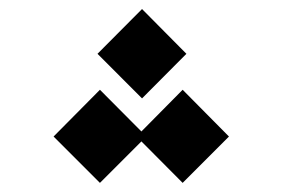

<svg xmlns="http://www.w3.org/2000/svg" viewBox="-20 -854 626 425"><path d="M384.3 -449.2 293 -541 201.2 -449.2 98.6 -551.8 201.2 -655.3 293 -563 384.3 -655.3 486.8 -551.8ZM294.4 -636.2 195.8 -734.9 294.4 -834 392.6 -734.9Z"/></svg>

Font: Cascadia Mono SemiLight
Style: Regular
Weight: 350
Monospace: yes
Designer: Aaron Bell
Foundry: Saja Typeworks
Version: Version 2404.023; ttfautohint (v1.8.4)